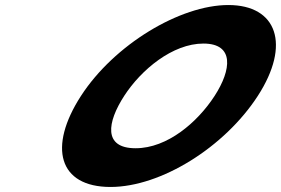

<svg xmlns="http://www.w3.org/2000/svg" viewBox="-20 -747 1122 767"><path d="M303.5 -363.9C170.9 -159.1 214.1 -0.1 421.5 -0.1C623 -0.1 877.2 -159.1 1009.9 -363.9C1142.6 -568.8 1086.9 -726.9 892.2 -726.9C699.3 -726.9 436.2 -568.8 303.5 -363.9ZM476.1 -363.9C543.8 -468.5 669.3 -573 792.6 -573C916.7 -573 905.1 -468.5 837.3 -363.9C769.6 -259.4 649.2 -154.8 521.7 -154.8C390.8 -154.8 408.4 -259.4 476.1 -363.9Z"/></svg>

Font: Hussar
Style: BdWodka
Weight: 700
Foundry: Cannot Into Space Fonts
Version: Version 2.00